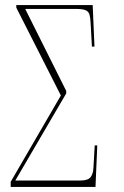

<svg xmlns="http://www.w3.org/2000/svg" viewBox="-20 -734 486 754"><path d="M22 0V-20L219 -359L44 -704V-714H344L351 -551H341L336 -641Q335 -664 331.5 -676.5Q328 -689 316 -694Q304 -699 276 -699H79L240 -377V-367L40 -25H294Q326 -25 336 -38.5Q346 -52 347 -76L352 -163H362L355 0Z"/></svg>

Font: Noto Serif Display ExtraCondensed Thin
Style: Regular
Weight: 100
Width: 2
Designer: Monotype Design Team
Foundry: Monotype Imaging Inc.
Version: Version 2.009